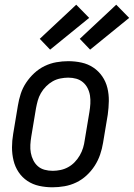

<svg xmlns="http://www.w3.org/2000/svg" viewBox="-20 -788 569 816"><path d="M203 8Q174 8 146.5 2Q119 -4 96.5 -19Q74 -34 59 -56.5Q44 -79 37.5 -106Q31 -133 31 -161.5Q31 -190 36 -219L56 -339Q60 -364 68 -389Q76 -414 91 -436.5Q106 -459 126 -477.5Q146 -496 170 -507.5Q194 -519 219.5 -523.5Q245 -528 270 -528Q299 -528 326.5 -522Q354 -516 376.5 -501Q399 -486 414.5 -463.5Q430 -441 436.5 -414Q443 -387 442.5 -358.5Q442 -330 438 -301L418 -181Q414 -156 405.5 -131Q397 -106 382.5 -83.5Q368 -61 348 -42.5Q328 -24 304 -12.5Q280 -1 254 3.5Q228 8 203 8ZM204 -62Q220 -62 237 -65.5Q254 -69 269.5 -77.5Q285 -86 297.5 -99Q310 -112 319 -127.5Q328 -143 333 -159.5Q338 -176 340 -192L360 -312Q363 -330 364 -347.5Q365 -365 362.5 -381.5Q360 -398 352.5 -413Q345 -428 332.5 -438.5Q320 -449 304 -453.5Q288 -458 270 -458Q254 -458 236.5 -454.5Q219 -451 204 -442.5Q189 -434 176 -421Q163 -408 154 -392.5Q145 -377 140.5 -360.5Q136 -344 133 -328L113 -208Q110 -190 109 -172.5Q108 -155 111 -138.5Q114 -122 121.5 -107Q129 -92 141 -81.5Q153 -71 169.5 -66.5Q186 -62 204 -62ZM363 -577 319 -623 474 -768 529 -712ZM193 -577 149 -623 304 -768 359 -712Z"/></svg>

Font: Iosevka Term Oblique
Style: Regular
Weight: 400
Italic angle: -9°
Monospace: yes
Designer: Belleve Invis
Foundry: Belleve Invis
Version: Version 31.4.0